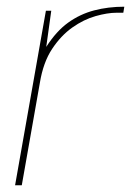

<svg xmlns="http://www.w3.org/2000/svg" viewBox="-20 -553 391 573"><path d="M25 0 117 -521H133L118 -413Q148 -460 183.5 -485.5Q219 -511 261 -522Q303 -533 351 -533L348 -515H328Q301 -515 265.5 -505Q230 -495 196 -471Q162 -447 135.5 -407Q109 -367 99 -306L45 0Z"/></svg>

Font: DM Sans 10pt Thin
Style: Italic
Weight: 250
Italic angle: -10°
Version: Version 4.004;gftools[0.9.30]